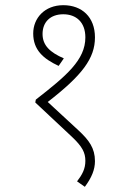

<svg xmlns="http://www.w3.org/2000/svg" viewBox="-20 -652 493 740"><path d="M224 -632C152 -632 108 -582 108 -523C108 -460 146 -426 206 -398L226 -427C173 -450 144 -477 144 -521C144 -567 174 -597 224 -597C273 -597 309 -567 309 -508C309 -421 236 -360 118 -268L116 -257L258 -124C297 -87 309 -64 309 -32C309 -1 297 21 277 47L307 68C333 33 346 2 346 -31C346 -81 323 -112 282 -150L164 -259C297 -362 346 -427 346 -508C346 -586 296 -632 224 -632Z"/></svg>

Font: Noto Sans Condensed ExtraLight
Style: Regular
Weight: 200
Width: 3
Designer: Monotype Design Team
Foundry: Monotype Imaging Inc.
Version: Version 2.013